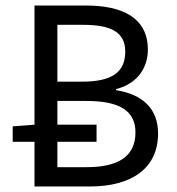

<svg xmlns="http://www.w3.org/2000/svg" viewBox="-20 -676 640 696"><path d="M105 0H306C453 0 553 -63 553 -192C553 -282 497 -334 401 -349V-353C479 -373 516 -431 516 -496C516 -611 425 -656 291 -656H105V-224L26 -218V-162H105ZM188 -70V-162H330V-224H188V-310H294C409 -310 471 -277 471 -196C471 -107 406 -70 294 -70ZM188 -380V-586H281C382 -586 434 -560 434 -489C434 -416 389 -380 277 -380Z"/></svg>

Font: Hasklig
Style: Regular
Weight: 400
Monospace: yes
Designer: Paul D. Hunt, Teo Tuominen
Foundry: Adobe Systems Incorporated
Version: Version 2.030;PS 1.0;hotconv 16.6.51;makeotf.lib2.5.65220